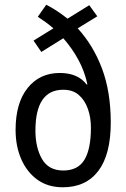

<svg xmlns="http://www.w3.org/2000/svg" viewBox="-20 -783 534 813"><path d="M176 -763Q222 -739 266 -704L358 -761L392 -714L309 -663Q375 -591 412 -492.5Q449 -394 449 -264Q449 -129 396.5 -59.5Q344 10 246 10Q183 10 138.5 -22Q94 -54 70 -109Q46 -164 46 -233Q46 -347 97 -410.5Q148 -474 233 -474Q310 -474 347 -425L350 -426Q338 -482 311.5 -530.5Q285 -579 248 -621L155 -563L122 -611L206 -663Q190 -677 173.5 -689Q157 -701 140 -712ZM248 -403Q130 -403 130 -230Q130 -158 158 -109.5Q186 -61 248 -61Q310 -61 337.5 -106.5Q365 -152 365 -242Q365 -286 352 -322.5Q339 -359 313.5 -381Q288 -403 248 -403Z"/></svg>

Font: Noto Sans Tamil Condensed
Style: Regular
Weight: 400
Width: 3
Designer: Jelle Bosma - Monotype Design Team
Foundry: Monotype Imaging Inc.
Version: Version 2.004; ttfautohint (v1.8.4.7-5d5b)